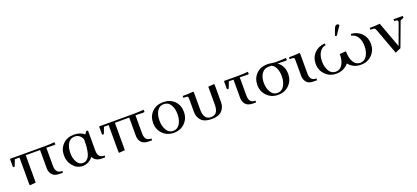

<svg xmlns="http://www.w3.org/2000/svg" viewBox="42 -1669 5879 2708"><g transform="rotate(-20 2981.5 -314.5)"><path d="M48 -314V-439H584Q647 -439 717 -446L720 -418V-411L692 -408Q662 -411 615 -411H584V-141Q584 -80 608.5 -53Q633 -26 684 -26V0H637Q558 0 524 -39.5Q490 -79 490 -136V-411H275V0L184 7L181 -19V-411H111L74 -314Z M780 -223Q780 -323 844 -387.5Q908 -452 1011 -452Q1103 -452 1166 -400L1193 -439H1219V-141Q1219 -80 1243.5 -53Q1268 -26 1319 -26V0H1272Q1169 0 1137 -73Q1072 7 981 7Q897 7 838.5 -61Q780 -129 780 -223ZM876 -223Q876 -147 908 -89.5Q940 -32 997 -32Q1031 -32 1055.5 -51.5Q1080 -71 1093 -99.5Q1106 -128 1113.5 -172.5Q1121 -217 1123 -254.5Q1125 -292 1125 -342Q1090 -423 1011 -423Q945 -423 910.5 -366Q876 -309 876 -223Z M1386 -314V-439H1922Q1985 -439 2055 -446L2058 -418V-411L2030 -408Q2000 -411 1953 -411H1922V-141Q1922 -80 1946.5 -53Q1971 -26 2022 -26V0H1975Q1896 0 1862 -39.5Q1828 -79 1828 -136V-411H1613V0L1522 7L1519 -19V-411H1449L1412 -314Z M2118 -223Q2118 -323 2182 -387.5Q2246 -452 2349 -452Q2453 -452 2517 -388Q2581 -324 2581 -223Q2581 -126 2516 -59.5Q2451 7 2349 7Q2248 7 2183 -60Q2118 -127 2118 -223ZM2214 -223Q2214 -142 2249 -82Q2284 -22 2349 -22Q2414 -22 2449.5 -81.5Q2485 -141 2485 -223Q2485 -309 2450 -366Q2415 -423 2349 -423Q2283 -423 2248.5 -366Q2214 -309 2214 -223Z M2641 -411V-439Q2734 -439 2804 -446L2807 -418V-175Q2807 -22 2916 -22Q2973 -22 2999 -59.5Q3025 -97 3025 -175V-439L3116 -446L3119 -418V-170Q3119 -96 3071 -44.5Q3023 7 2916 7Q2809 7 2761 -45Q2713 -97 2713 -170V-371Q2713 -396 2706 -403.5Q2699 -411 2674 -411Z M3260 -314V-439H3487Q3550 -439 3620 -446L3623 -418V-411L3595 -408Q3565 -411 3518 -411H3487V-141Q3487 -80 3510 -53Q3533 -26 3583 -26V0H3540Q3461 0 3427 -39.5Q3393 -79 3393 -136V-411H3323L3286 -314Z M3683 -223Q3683 -323 3747 -387.5Q3811 -452 3914 -452Q3940 -452 3981 -445.5Q4022 -439 4049 -439Q4122 -439 4192 -446L4195 -418V-411L4167 -408Q4137 -411 4090 -411H4055Q4146 -347 4146 -223Q4146 -126 4081 -59.5Q4016 7 3914 7Q3813 7 3748 -60Q3683 -127 3683 -223ZM3779 -223Q3779 -142 3814 -82Q3849 -22 3914 -22Q3979 -22 4014.5 -81.5Q4050 -141 4050 -223Q4050 -291 4028 -342Q4006 -393 3964 -412Q3949 -413 3924 -413Q3853 -413 3816 -359Q3779 -305 3779 -223Z M4236 -411V-439Q4329 -439 4399 -446L4402 -418V-141Q4402 -80 4425 -53Q4448 -26 4498 -26V0H4445Q4372 0 4340 -39.5Q4308 -79 4308 -136V-371Q4308 -396 4301 -403.5Q4294 -411 4269 -411Z M4558 -223Q4558 -317 4617.5 -380Q4677 -443 4775 -451L4782 -425Q4722 -415 4688 -361.5Q4654 -308 4654 -223Q4654 -142 4689 -82Q4724 -22 4789 -22Q4854 -22 4889.5 -81.5Q4925 -141 4925 -223V-237L5018 -245L5021 -219Q5022 -139 5057 -80.5Q5092 -22 5156 -22Q5221 -22 5256.5 -81.5Q5292 -141 5292 -223Q5292 -308 5258 -361.5Q5224 -415 5164 -425L5171 -451Q5269 -443 5328.5 -380Q5388 -317 5388 -223Q5388 -126 5323 -59.5Q5258 7 5156 7Q5040 7 4973 -79Q4943 -40 4895.5 -16.5Q4848 7 4789 7Q4688 7 4623 -60Q4558 -127 4558 -223ZM4949 -502 4983 -594Q4993 -621 5003.5 -632Q5014 -643 5031 -643Q5048 -643 5061 -624L4973 -493Z M5448 -411V-439Q5536 -439 5601 -446L5743 -60L5857 -370Q5860 -379 5860 -387Q5860 -411 5818 -411H5805V-439H5944V-411L5894 -390L5757 -22L5673 14L5531 -371Q5522 -396 5514 -403Q5506 -410 5482 -411Z"/></g></svg>

Font: Dihjauti
Style: Bold
Weight: 700
Designer: T. Christopher White
Version: Version 3.0.0